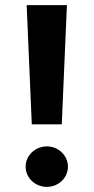

<svg xmlns="http://www.w3.org/2000/svg" viewBox="-20 -720 365 749"><path d="M84 -700 104 -235H221L241 -700ZM163 -149C117 -149 80 -113 80 -70C80 -26 117 9 163 9C208 9 245 -26 245 -70C245 -113 208 -149 163 -149Z"/></svg>

Font: Goli SemiBold
Style: Regular
Weight: 600
Designer: jaikishan Patel
Foundry: MagicType
Version: Version 1.000;Glyphs 3.2 (3242)